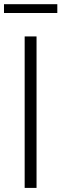

<svg xmlns="http://www.w3.org/2000/svg" viewBox="-44 -918 300 938"><path d="M76.5 0V-740H134.5V0ZM-24.5 -854.5V-897.5H236V-854.5Z"/></svg>

Font: Encode Sans Condensed Light
Style: Regular
Weight: 300
Width: 3
Designer: Multiple Designers
Foundry: Impallari Type
Version: Version 2.000